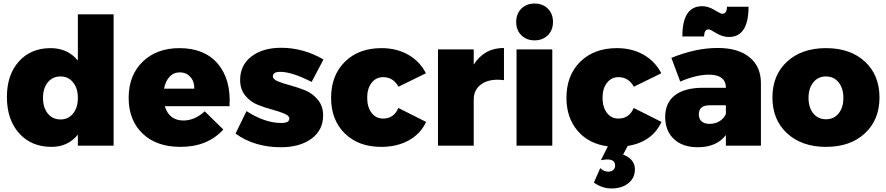

<svg xmlns="http://www.w3.org/2000/svg" viewBox="-20 -823 5009 1085"><path d="M19 -275Q19 -400 86.5 -475.5Q154 -551 266 -551Q362 -551 420 -481V-742H622V0H420V-62Q364 7 271 7Q157 7 88 -70Q19 -147 19 -275ZM223 -270Q223 -215 250 -181.5Q277 -148 322 -148Q366 -148 393 -181.5Q420 -215 420 -270Q420 -324 393 -357.5Q366 -391 322 -391Q277 -391 250 -357.5Q223 -324 223 -270Z M707 -270Q707 -397 786 -474Q865 -551 994 -551Q1136 -551 1211 -462.5Q1286 -374 1277 -223H911Q936 -142 1017 -142Q1080 -142 1137 -194L1242 -91Q1153 7 1000 7Q864 7 785.5 -68.5Q707 -144 707 -270ZM907 -322H1078Q1079 -362 1056 -388Q1033 -414 996 -414Q961 -414 938 -389Q915 -364 907 -322Z M1311 -68 1373 -195Q1477 -128 1570 -128Q1615 -128 1615 -153Q1615 -169 1586.5 -181Q1558 -193 1517 -204Q1476 -215 1435 -231.5Q1394 -248 1365.5 -283.5Q1337 -319 1337 -371Q1337 -455 1401 -504Q1465 -553 1569 -553Q1694 -553 1808 -487L1741 -360Q1630 -417 1563 -417Q1522 -417 1522 -391Q1522 -375 1551.5 -363Q1581 -351 1622.5 -340Q1664 -329 1705.5 -312Q1747 -295 1776.5 -259Q1806 -223 1806 -171Q1806 -88 1740.5 -39.5Q1675 9 1567 9Q1418 9 1311 -68Z M1851 -270Q1851 -397 1929 -474Q2007 -551 2136 -551Q2221 -551 2286.5 -514Q2352 -477 2387 -409L2232 -333Q2202 -387 2145 -387Q2105 -387 2080 -355Q2055 -323 2055 -271Q2055 -218 2079.5 -185.5Q2104 -153 2145 -153Q2206 -153 2231 -213L2388 -134Q2357 -67 2290.5 -30Q2224 7 2134 7Q2006 7 1928.5 -69Q1851 -145 1851 -270Z M2455 0V-544H2657V-458Q2717 -552 2828 -552V-370Q2750 -380 2703.5 -349.5Q2657 -319 2657 -260V0Z M2926 -624Q2897 -653 2897 -699Q2897 -745 2926 -774Q2955 -803 3001 -803Q3047 -803 3076 -774Q3105 -745 3105 -699Q3105 -653 3076 -624Q3047 -595 3001 -595Q2955 -595 2926 -624ZM2899 0V-544H3101V0Z M3181 -270Q3181 -397 3259 -474Q3337 -551 3466 -551Q3551 -551 3616.5 -514Q3682 -477 3717 -409L3562 -333Q3532 -387 3475 -387Q3435 -387 3410 -355Q3385 -323 3385 -271Q3385 -218 3409.5 -185.5Q3434 -153 3475 -153Q3536 -153 3561 -213L3718 -134Q3666 -21 3527 2L3501 51Q3532 61 3550 83Q3568 105 3568 133Q3568 182 3531.5 212Q3495 242 3434 242Q3384 242 3336 209L3372 127Q3392 147 3417 147Q3435 147 3445.5 137.5Q3456 128 3456 113Q3456 78 3412 78Q3400 78 3376 82L3415 4Q3307 -10 3244 -84Q3181 -158 3181 -270Z M3739 -162Q3739 -241 3792.5 -283.5Q3846 -326 3949 -327H4082V-329Q4082 -363 4058 -382Q4034 -401 3988 -401Q3914 -401 3824 -362L3774 -496Q3912 -552 4036 -552Q4151 -552 4215.5 -499.5Q4280 -447 4280 -353V0H4082V-60Q4030 9 3923 9Q3837 9 3788 -37.5Q3739 -84 3739 -162ZM3836 -617Q3836 -788 3948 -788Q3982 -788 4017.5 -766.5Q4053 -745 4061 -745Q4088 -745 4088 -785H4210Q4210 -614 4099 -614Q4063 -614 4028 -635.5Q3993 -657 3985 -657Q3959 -657 3959 -617ZM3929 -177Q3929 -151 3945 -137Q3961 -123 3990 -123Q4021 -123 4046 -138Q4071 -153 4082 -179V-228H3990Q3929 -228 3929 -177Z M4345 -272Q4345 -399 4428 -475Q4511 -551 4648 -551Q4785 -551 4867.5 -475Q4950 -399 4950 -272Q4950 -146 4867.5 -69.5Q4785 7 4648 7Q4511 7 4428 -69.5Q4345 -146 4345 -272ZM4549 -270Q4549 -215 4576 -182Q4603 -149 4648 -149Q4692 -149 4719 -182Q4746 -215 4746 -270Q4746 -324 4719 -357.5Q4692 -391 4648 -391Q4603 -391 4576 -357.5Q4549 -324 4549 -270Z"/></svg>

Font: Trueno
Style: ExBd
Weight: 800
Designer: Julieta Ulanovsky
Foundry: Julieta Ulanovsky
Version: Version 3.001b